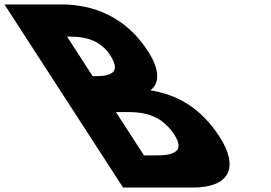

<svg xmlns="http://www.w3.org/2000/svg" viewBox="-489 -845 1223 865"><path d="M-468.9 -825 65.5 0H378.5C549.5 0 587.6 -94 499.5 -230C413.4 -363 303.5 -420 188.8 -438C235.5 -474 226.4 -539 177.2 -615C75.5 -772 -70.9 -825 -212.9 -825ZM-71.7 -502 -186.9 -680H-171.9C-89.9 -680 -30.8 -655 7.5 -596C52.2 -527 24.3 -502 -56.7 -502ZM159.6 -145 33.3 -340H92.3C181.3 -340 247.8 -313 297 -237C339.1 -172 307.6 -145 218.6 -145Z"/></svg>

Font: Hussar
Style: BdOpOblSeven
Weight: 700
Foundry: Cannot Into Space Fonts
Version: Version 2.00